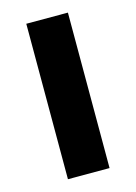

<svg xmlns="http://www.w3.org/2000/svg" viewBox="-87 -565 435 615"><g transform="rotate(-15 130.5 -258.0)"><path d="M199.5 -515.5V0H61.5V-515.5Z"/></g></svg>

Font: Lato Heavy
Style: Regular
Weight: 800
Designer: Lukasz Dziedzic
Foundry: tyPoland Lukasz Dziedzic
Version: Version 2.007; 2014-02-27